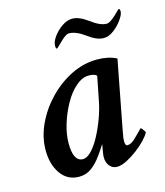

<svg xmlns="http://www.w3.org/2000/svg" viewBox="-97 -691 666 773"><g transform="rotate(-15 236.0 -304.5)"><path d="M296.9 6.8Q278.3 6.8 266.1 -7.3Q253.9 -21.5 253.9 -44.9Q253.9 -52.7 257.3 -71.8Q260.7 -90.8 261.7 -97.7Q249 -77.1 231.4 -52.7Q213.9 -28.3 191.4 -11.2Q168.9 5.9 138.7 5.9Q90.8 5.9 63 -33.2Q35.2 -72.3 35.2 -131.8Q35.2 -186.5 60.1 -239.7Q85 -293 127 -336.4Q168.9 -379.9 221.2 -405.8Q273.4 -431.6 329.1 -431.6Q377 -431.6 410.2 -414.1L357.4 -138.7Q353.5 -116.2 351.6 -106.4Q349.6 -96.7 349.6 -85Q349.6 -66.4 359.4 -66.4Q375 -66.4 393.6 -85Q412.1 -103.5 427.7 -119.1Q429.7 -119.1 436.5 -109.9Q443.4 -100.6 443.4 -96.7Q437.5 -85 420.9 -67.4Q404.3 -49.8 382.3 -33.2Q360.4 -16.6 337.4 -4.9Q314.5 6.8 296.9 6.8ZM171.9 -58.6Q188.5 -58.6 207 -77.6Q225.6 -96.7 242.7 -128.4Q259.8 -160.2 273.9 -198.2Q288.1 -236.3 294.9 -274.4L313.5 -368.2Q304.7 -377.9 280.3 -377.9Q252.9 -377.9 226.1 -354.5Q199.2 -331.1 178.2 -293.5Q157.2 -255.9 144.5 -213.9Q131.8 -171.9 131.8 -134.8Q131.8 -58.6 171.9 -58.6ZM378.9 -507.8Q349.6 -507.8 313.5 -535.2Q276.4 -562.5 247.1 -562.5Q234.4 -562.5 210.9 -539.1Q187.5 -515.6 185.5 -515.6Q180.7 -515.6 180.7 -528.3Q180.7 -544.9 195.3 -565.4Q210 -585.9 231.9 -601.1Q253.9 -616.2 275.4 -616.2Q303.7 -616.2 340.8 -588.9Q377.9 -560.5 405.3 -560.5Q418 -560.5 442.4 -583L465.8 -605.5Q471.7 -605.5 471.7 -593.8Q471.7 -582 457.5 -561.5Q443.4 -541 421.9 -524.4Q400.4 -507.8 378.9 -507.8Z"/></g></svg>

Font: Crimson Text SemiBold
Style: Italic
Weight: 600
Italic angle: -11°
Designer: Sebastian Kosch
Foundry: Sebastian Kosch
Version: Version 1.100; ttfautohint (v1.8.4)